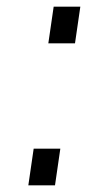

<svg xmlns="http://www.w3.org/2000/svg" viewBox="-20 -556 326 576"><path d="M205 -426 221 -536H141L125 -426ZM145 0 161 -110H81L65 0Z"/></svg>

Font: Plus Jakarta Sans
Style: Italic
Weight: 400
Italic angle: -8°
Designer: Gumpita Rahayu
Foundry: Tokotype
Version: Version 2.071;gftools[0.9.30]